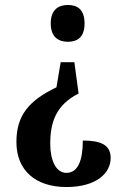

<svg xmlns="http://www.w3.org/2000/svg" viewBox="-20 -561 496 772"><path d="M253 -541C216 -541 184 -523 184 -467C184 -411 216 -393 253 -393C291 -393 320 -411 320 -467C320 -523 291 -541 253 -541ZM279 -311H224L207 -210C97 -157 46 -98 46 10C46 125 124 191 247 191C368 191 425 135 425 74C425 21 384 4 313 4C313 85 293 134 247 134C205 134 182 84 182 17C182 -66 203 -138 296 -185Z"/></svg>

Font: Noto Serif Bengali ExtraCondensed
Style: Bold
Weight: 700
Width: 2
Designer: Juan Bruce, Universal Thirst, Indian Type Foundry and the Monotype Design Team.
Foundry: Monotype Imaging Inc.
Version: Version 2.003